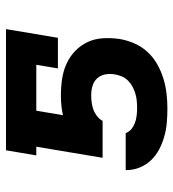

<svg xmlns="http://www.w3.org/2000/svg" viewBox="11 -581 578 640"><g transform="rotate(-90 300.0 -261.0)"><path d="M259 8Q235 8 211 6Q187 4 164.5 -2.5Q142 -9 122 -19.5Q102 -30 86.5 -46Q71 -62 62 -83.5Q53 -105 53 -129V-131H176L177 -129Q182 -118 191 -111Q200 -104 211 -100Q222 -96 234.5 -94.5Q247 -93 259 -93Q271 -93 283 -94Q295 -95 307 -98.5Q319 -102 330.5 -108Q342 -114 351 -123Q360 -132 365 -143.5Q370 -155 372 -167Q375 -183 372 -199Q369 -215 359 -226Q349 -237 334 -241.5Q319 -246 302 -246Q291 -246 279 -244.5Q267 -243 255.5 -239Q244 -235 233.5 -227Q223 -219 217 -208H94L131 -429H102L119 -530H523L494 -357H392L404 -429H251L236 -340Q252 -344 269 -345.5Q286 -347 302 -347Q330 -347 357 -343Q384 -339 408 -328Q432 -317 450.5 -299Q469 -281 480 -257.5Q491 -234 492.5 -206Q494 -178 490 -151Q486 -127 475.5 -102.5Q465 -78 447 -58.5Q429 -39 406 -26Q383 -13 358.5 -5.5Q334 2 309 5Q284 8 259 8Z"/></g></svg>

Font: Iosevka Curly Slab ExObl
Style: Bold
Weight: 700
Width: 7
Italic angle: -9°
Monospace: yes
Designer: Belleve Invis
Foundry: Belleve Invis
Version: Version 11.0.0; ttfautohint (v1.8.3)